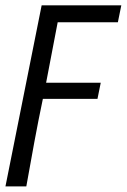

<svg xmlns="http://www.w3.org/2000/svg" viewBox="-23 -505 465 704"><path d="M-3 178.5 129.7 -485.4H421.8L409.2 -423.3H188.5L146.1 -201.7H346.4L334.4 -142.5H134.2Q117.3 -62 103.1 14.9Q89 91.7 73.5 178.5Z"/></svg>

Font: Source Sans Variable
Style: Italic
Weight: 200
Italic angle: -11°
Designer: Paul D. Hunt
Foundry: Adobe Systems Incorporated
Version: Version 3.006;hotconv 1.0.111;makeotfexe 2.5.65597